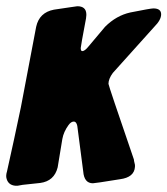

<svg xmlns="http://www.w3.org/2000/svg" viewBox="-52 -601 537 616"><path d="M-2 -5Q-28 -7 -32 -33V-39L-31 -46Q-31 -47 -30.5 -47.5Q-30 -48 -30 -49Q-18 -102 -7 -153.5Q4 -205 15 -257L64 -515Q74 -561 121 -570Q156 -575 175 -578Q194 -581 196 -581Q224 -581 225 -556V-552L224 -542Q207 -452 207 -447Q207 -437 212 -437Q220 -437 232 -452L285 -515Q321 -551 366 -561Q431 -574 440 -574Q465 -574 465 -555Q465 -537 443 -515L310 -367Q296 -348 296 -332Q296 -327 377 -91Q378 -89 378 -85L381 -72V-66Q379 -32 333 -26Q291 -19 269.5 -16Q248 -13 246 -13Q218 -13 215 -51L196 -197Q193 -211 185 -211Q176 -211 168 -200Q152 -178 148 -155L133 -64Q122 -20 77 -14L21 -8L4 -5H-2Z"/></svg>

Font: Bangerz
Style: Bold
Weight: 700
Designer: vernon adams
Foundry: Vernon Adams
Version: Version 2.10;February 7, 2025;FontCreator 13.0.0.2683 64-bit